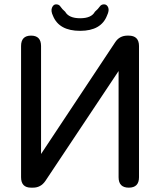

<svg xmlns="http://www.w3.org/2000/svg" viewBox="-20 -864 736 884"><path d="M123 0Q77 0 77 -48V-652Q77 -700 123 -700Q169 -700 169 -652V-155L510 -669Q530 -700 567 -700H572Q620 -700 620 -652V-48Q620 0 573 0Q526 0 526 -48V-537L189 -31Q168 0 132 0ZM349 -722Q252 -722 224 -791Q213 -814 219.5 -829Q226 -844 238 -844Q252 -844 258.5 -833.5Q265 -823 280 -810Q297 -780 349 -780Q401 -780 417 -810Q432 -823 439 -833.5Q446 -844 459 -844Q472 -844 478 -830Q484 -816 473 -793Q446 -722 349 -722Z"/></svg>

Font: Zen Maru Gothic Medium
Style: Regular
Weight: 500
Designer: Yoshimichi Ohira
Foundry: Positype
Version: Version 1.001